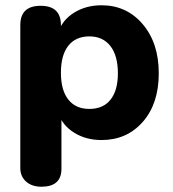

<svg xmlns="http://www.w3.org/2000/svg" viewBox="-20 -523 655 728"><path d="M137 185Q101 185 79 165.5Q57 146 57 114V-428Q57 -501 134 -501Q211 -501 211 -428V-377L200 -399Q216 -447 261 -475Q306 -503 365 -503Q460 -503 521 -431.5Q582 -360 582 -245Q582 -130 521.5 -61Q461 8 365 8Q306 8 261 -20Q216 -48 200 -96L213 -115V117Q213 185 137 185ZM319 -110Q371 -110 399 -145Q427 -180 427 -245Q427 -312 398.5 -348.5Q370 -385 319 -385Q267 -385 239 -349.5Q211 -314 211 -247Q211 -181 239 -145.5Q267 -110 319 -110Z"/></svg>

Font: Nunito VF Beta Light
Style: Regular
Weight: 300
Designer: Vernon Adams
Foundry: newtypography
Version: Version 3.001